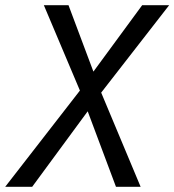

<svg xmlns="http://www.w3.org/2000/svg" viewBox="-41 -720 672 740"><path d="M611 -700 349 -363 501 0H406L297 -291L83 0H-21L267 -371L128 -700H223L319 -444L507 -700Z"/></svg>

Font: Jost
Style: Italic
Weight: 400
Italic angle: -5°
Version: Version 3.710